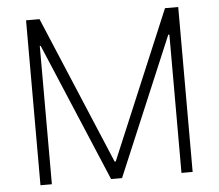

<svg xmlns="http://www.w3.org/2000/svg" viewBox="-51 -764 935 820"><g transform="rotate(-5 416.5 -353.5)"><path d="M147.5 -707 414.1 -73.2H418.9L685.5 -707H742.2V0H694.3V-592.8H689.5L439.5 0H392.6L142.6 -592.8H138.7V0H89.8V-707Z"/></g></svg>

Font: Pretendard ExtraLight
Style: Regular
Weight: 200
Designer: Base glyphs from Inter by Rasmus Andersson; Hangeul glyphs from Noto Sans CJK(Source Han Sans) by Jang Soo-young and Kan
Foundry: Kil Hyung-jin
Version: Version 1.309